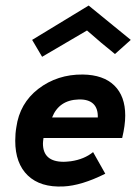

<svg xmlns="http://www.w3.org/2000/svg" viewBox="-20 -665 492 693"><path d="M452 -521 395 -470Q346 -509 294 -555Q259 -535 132 -460L96 -521L300 -645Q340 -613 452 -521ZM421 -167H137Q135 -153 135 -147Q135 -81 210 -81Q218 -81 236 -83Q284 -90 316 -116L360 -38Q274 5 209 8Q126 12 80.5 -31.5Q35 -75 35 -157Q35 -183 39 -206Q51 -292 118 -344Q187 -397 279 -396Q353 -395 392.5 -356.5Q432 -318 432 -248Q432 -213 421 -167ZM168 -241H333Q334 -274 316.5 -290.5Q299 -307 264 -306Q193 -304 168 -241Z"/></svg>

Font: GFS Neohellenic Rg
Style: Bold Italic
Weight: 700
Italic angle: -12°
Designer: Designed by Takis Katsoulidis and George D. Matthiopoulos.
Foundry: Designed by Takis Katsoulidis and George D. Matthiopoulos.
Version: Version 1.0